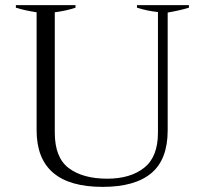

<svg xmlns="http://www.w3.org/2000/svg" viewBox="-20 -720 800 750"><path d="M123 -211V-672Q77 -679 42 -690V-700H275V-690Q240 -678 194 -672V-202Q194 -104 249 -63Q304 -22 399 -22Q489 -22 543 -64.5Q597 -107 597 -202V-673Q556 -677 515 -690V-700H718V-690Q682 -679 635 -671V-211Q635 -97 571 -43.5Q507 10 381 10Q123 10 123 -211Z"/></svg>

Font: Trirong Light
Style: Regular
Weight: 300
Designer: Katatrad Team
Foundry: CadsonDemak
Version: Version 1.001